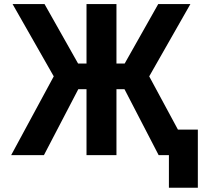

<svg xmlns="http://www.w3.org/2000/svg" viewBox="-20 -752 1016 933"><path d="M751 2 585 -318.4H545.9V2H400.4V-318.4H360.4L193.4 2H34.2L241.2 -380.9L41 -732.4H196.3L359.4 -443.4H400.4V-732.4H545.9V-443.4H585.9L749 -732.4H905.3L705.1 -380.9L844.7 -122.1H941.4V160.2H800.8V2Z"/></svg>

Font: Gen Shin Gothic Bold
Style: Bold
Weight: 700
Designer: [Source Han Sans]
Ryoko NISHIZUKA  (kana & ideographs); Paul D. Hunt (Latin, Greek & Cyrillic); Wenlong ZHANG  (bopomofo
Version: Version 1.002.20150607